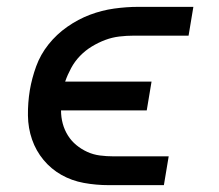

<svg xmlns="http://www.w3.org/2000/svg" viewBox="-20 -540 640 560"><path d="M297 0Q260 0 224.5 -6.5Q189 -13 159 -30Q129 -47 107 -73.5Q85 -100 73.5 -133Q62 -166 61.5 -203Q61 -240 67 -277Q73 -312 85.5 -346.5Q98 -381 121.5 -410.5Q145 -440 176.5 -462Q208 -484 242.5 -497Q277 -510 313 -515Q349 -520 383 -520H544L530 -436H370Q349 -436 328 -433.5Q307 -431 287 -423.5Q267 -416 248 -404.5Q229 -393 213.5 -377Q198 -361 187.5 -341.5Q177 -322 170 -302H422L408 -218H158Q158 -198 163 -179.5Q168 -161 178 -145Q188 -129 202.5 -117Q217 -105 234.5 -97Q252 -89 271.5 -86.5Q291 -84 311 -84H472L458 0Z"/></svg>

Font: Iosevka SS04 Medium Extended
Style: Italic
Weight: 500
Width: 7
Italic angle: -9°
Monospace: yes
Designer: Belleve Invis
Foundry: Belleve Invis
Version: Version 19.0.0; ttfautohint (v1.8.4)